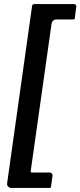

<svg xmlns="http://www.w3.org/2000/svg" viewBox="-20 -762 397 947"><path d="M36 165Q27 165 20.5 158.5Q14 152 15 143L138 -731Q139 -738 142 -740Q145 -742 155 -742H344Q350 -742 354 -738Q358 -734 356 -729L349 -672Q348 -667 346 -666.5Q344 -666 339 -666H257Q248 -666 241.5 -659.5Q235 -653 234 -643L132 78Q131 87 132.5 88Q134 89 143 89H225Q232 89 236 94Q240 99 239 105L232 155Q231 163 229.5 164Q228 165 220 165H36Z"/></svg>

Font: Libre Franklin Thin SemiBold
Style: Italic
Weight: 600
Italic angle: -8°
Version: Version 3.000